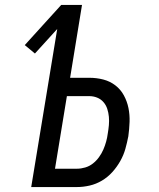

<svg xmlns="http://www.w3.org/2000/svg" viewBox="-20 -755 640 775"><path d="M106 0 211 -638 121 -539 80 -573 227 -735H311L263 -441H341Q370 -441 397 -434Q424 -427 445.5 -410.5Q467 -394 480 -370Q493 -346 498.5 -319Q504 -292 503 -263Q502 -234 498 -205Q493 -179 486 -154Q479 -129 465.5 -105Q452 -81 433.5 -60.5Q415 -40 391.5 -26Q368 -12 342 -6Q316 0 291 0ZM202 -74H291Q307 -74 324 -79Q341 -84 355 -95Q369 -106 379.5 -120.5Q390 -135 397 -151Q404 -167 408.5 -183.5Q413 -200 415 -216Q418 -233 419.5 -250Q421 -267 419.5 -283.5Q418 -300 413 -315.5Q408 -331 397.5 -343Q387 -355 372 -361Q357 -367 340 -367H250Z"/></svg>

Font: Iosevka Aile
Style: Italic
Weight: 400
Italic angle: -9°
Designer: Belleve Invis
Foundry: Belleve Invis
Version: Version 28.0.1; ttfautohint (v1.8.4)